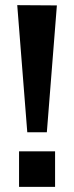

<svg xmlns="http://www.w3.org/2000/svg" viewBox="-20 -726 288 746"><path d="M86 -212 47 -706 201 -705 162 -212ZM54 -138H194V0H54Z"/></svg>

Font: wassup Sans
Style: Bold
Weight: 700
Version: Version 2.001